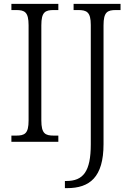

<svg xmlns="http://www.w3.org/2000/svg" viewBox="-20 -734 678 994"><path d="M39 0H282V-32H259C214 -32 194 -42 194 -111V-603C194 -672 214 -682 259 -682H282V-714H39V-682H63C108 -682 128 -672 128 -603V-110C128 -42 108 -32 63 -32H39ZM316 240H327C444 240 516 184 516 12V-603C516 -672 536 -682 581 -682H604V-714H361V-682H384C429 -682 450 -672 450 -605V13C450 154 411 203 323 203H316Z"/></svg>

Font: Noto Serif Sinhala SemiCondensed Light
Style: Regular
Weight: 300
Width: 4
Designer: Jelle Bosma - Monotype Design Team
Foundry: Monotype Imaging Inc.
Version: Version 2.007